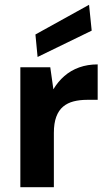

<svg xmlns="http://www.w3.org/2000/svg" viewBox="-20 -782 450 802"><path d="M65 0V-501H190L203 -409Q222 -441 249 -464.5Q276 -488 311 -500.5Q346 -513 388 -513V-365H343Q313 -365 287.5 -358.5Q262 -352 243.5 -336.5Q225 -321 215 -294Q205 -267 205 -227V0ZM137 -544 128 -638 352 -762 363 -654Z"/></svg>

Font: DM Sans 17pt ExtraBold
Style: Regular
Weight: 800
Version: Version 4.004;gftools[0.9.30]